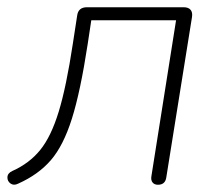

<svg xmlns="http://www.w3.org/2000/svg" viewBox="-30 -504 604 530"><path d="M388 -18 456 -448H222L212 -382Q192 -251 168.5 -176.5Q145 -102 110.5 -62Q76 -22 20 3Q8 9 -1 2.5Q-10 -4 -9.5 -15Q-9 -26 4 -32Q51 -53 81 -90Q111 -127 132 -195.5Q153 -264 171 -383L183 -461Q186 -484 210 -484H477Q490 -484 496 -477Q502 -470 500 -457L429 -14Q426 6 406 6Q396 6 391 -0.5Q386 -7 388 -18Z"/></svg>

Font: SN Pro Thin
Style: Italic
Weight: 200
Italic angle: -9°
Designer: Tobias Whetton
Foundry: Supernotes
Version: Version 1.003;Glyphs 3.3 (3324)